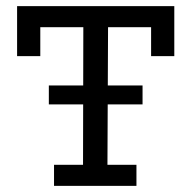

<svg xmlns="http://www.w3.org/2000/svg" viewBox="-20 -609 627 629"><path d="M36 -589H551V-425H475V-520H334L332 -69H427V0H157V-69H252L253 -520H112V-425H36ZM140 -329H447V-267H140Z"/></svg>

Font: Podkova
Style: Regular
Weight: 400
Designer: Ilya Yudin
Foundry: Cyreal (www.cyreal.org)
Version: Version 2.103